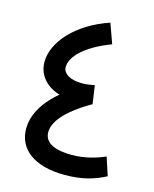

<svg xmlns="http://www.w3.org/2000/svg" viewBox="-106 -758 671 836"><g transform="rotate(15 229.5 -340.0)"><path d="M422 -119C389 -104 334 -86 273 -86C202 -86 149 -105 149 -156C149 -197 184 -254 304 -323L292 -406C207 -386 149 -411 149 -449C149 -497 205 -554 319 -597L287 -686C144 -638 54 -538 54 -447C54 -386 97 -342 154 -326C77 -261 52 -197 52 -146C52 -55 126 6 266 6C341 6 396 -9 449 -37Z"/></g></svg>

Font: Noto Sans Arabic UI SmCn Md
Style: Regular
Weight: 500
Width: 4
Designer: Monotype Design Team, Nadine Chahine and Nizar Qandah
Foundry: Monotype Imaging Inc.
Version: Version 2.010